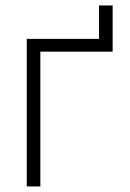

<svg xmlns="http://www.w3.org/2000/svg" viewBox="-20 -670 467 690"><path d="M384.8 -484.4H125V0H76.2V-530.3H335.9V-650.4H384.8Z"/></svg>

Font: Pretendard ExtraLight
Style: Regular
Weight: 200
Designer: Base glyphs from Inter by Rasmus Andersson; Hangeul glyphs from Noto Sans CJK(Source Han Sans) by Jang Soo-young and Kan
Foundry: Kil Hyung-jin
Version: Version 1.309